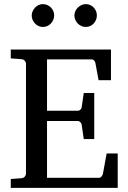

<svg xmlns="http://www.w3.org/2000/svg" viewBox="-20 -911 623 931"><path d="M32.2 0V-43L84 -46.9Q94.7 -47.9 100.3 -54.7Q106 -61.5 106 -68.8V-602.1Q106 -609.4 100.3 -616.2Q94.7 -623 84 -624L32.2 -627.9V-670.9H518.1V-522H458L442.9 -604Q441.9 -611.3 436.8 -617.2Q431.6 -623 424.8 -623H208V-374H357.9Q364.7 -374 370.4 -379.9Q376 -385.7 376 -391.1L386.2 -460H437V-236.8H386.2L376 -306.2Q376 -311.5 370.1 -317.9Q364.3 -324.2 357.9 -324.2H208V-48.8H460.9Q467.3 -48.8 472.7 -55.7Q478 -62.5 479 -67.9L497.1 -167H550.8V0ZM242.7 -836.4Q242.7 -825.2 238.3 -814.9Q233.9 -804.7 226.6 -796.9Q219.2 -789.1 209.2 -784.7Q199.2 -780.3 188 -780.3Q176.8 -780.3 167 -784.7Q157.2 -789.1 149.9 -796.9Q142.6 -804.7 138.2 -814.5Q133.8 -824.2 133.8 -835.4Q133.8 -846.2 138.2 -856.2Q142.6 -866.2 149.9 -874Q157.2 -881.8 167 -886.5Q176.8 -891.1 188 -891.1Q199.2 -891.1 209.2 -886.7Q219.2 -882.3 226.6 -875Q233.9 -867.7 238.3 -857.7Q242.7 -847.7 242.7 -836.4ZM449.7 -836.4Q449.7 -825.2 445.6 -814.9Q441.4 -804.7 434.1 -796.9Q426.8 -789.1 417 -784.7Q407.2 -780.3 396 -780.3Q384.8 -780.3 374.8 -784.7Q364.7 -789.1 357.2 -796.9Q349.6 -804.7 345.2 -814.9Q340.8 -825.2 340.8 -836.4Q340.8 -846.7 345.2 -856.7Q349.6 -866.7 357.4 -874.3Q365.2 -881.8 375 -886.5Q384.8 -891.1 396 -891.1Q407.2 -891.1 417 -886.7Q426.8 -882.3 434.1 -874.8Q441.4 -867.2 445.6 -857.2Q449.7 -847.2 449.7 -836.4Z"/></svg>

Font: BabelStone Ogham Lithic
Style: Regular
Weight: 400
Designer: Andrew West
Foundry: BabelStone
Version: Version 1.02 March 14, 2022